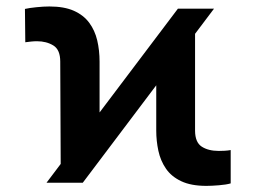

<svg xmlns="http://www.w3.org/2000/svg" viewBox="-20 -573 802 602"><path d="M125.8 0 537.9 -545.9H651.1L239.5 0ZM170.5 -13.3 168.9 -379.7Q168.9 -417.2 147.3 -430.4Q125.6 -443.7 96 -443.7Q86.9 -443.7 77.3 -442.7Q67.7 -441.7 59.3 -440.5L58.2 -545Q72.1 -548.2 94.4 -550.4Q116.8 -552.7 135 -552.7Q181.2 -552.7 211.6 -539.2Q242 -525.6 259.7 -501.7Q277.4 -477.9 284.8 -446.6Q292.2 -415.2 292.2 -379.7V-120.8ZM627 9.8Q579 9.8 548.1 -4.9Q517.2 -19.5 500.3 -44.3Q483.3 -69 476.6 -100.1Q469.9 -131.2 469.9 -163.5V-424.1L591.6 -532V-162.8Q591.9 -126.6 612.6 -113.2Q633.3 -99.8 666 -99.8Q673.7 -99.8 683.8 -100.3Q693.9 -100.8 703.3 -102.5V2Q689.2 6.1 666.4 7.9Q643.7 9.8 627 9.8Z"/></svg>

Font: Inter Variable LoSnoCo
Style: Regular
Weight: 400
Designer: Rasmus Andersson
Foundry: rsms
Version: Version 4.000;git-a52131595; featfreeze: case,dlig,ss01,ss02